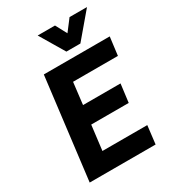

<svg xmlns="http://www.w3.org/2000/svg" viewBox="-217 -1037 1036 1153"><g transform="rotate(-30 301.0 -460.5)"><path d="M59 0 145 -700H602L586 -574H275L257 -423H517L501 -297H241L220 -126H531L516 0ZM331 -751 230 -921H350L420 -790H351L451 -921H572L428 -751Z"/></g></svg>

Font: Inclusive Sans
Style: Italic
Weight: 400
Italic angle: -7°
Designer: Olivia King
Foundry: Olivia King
Version: Version 2.004